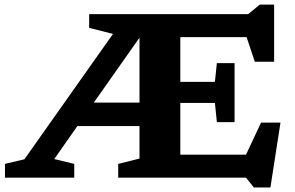

<svg xmlns="http://www.w3.org/2000/svg" viewBox="-20 -768 1274 830"><path d="M491 0V-59.5L583 -82.5V-223H314.5L214.5 -80.5L301 -59.5V0H1.5V-59.5L85.5 -79.5L468.5 -621.5L365.5 -647.5V-707H1053L1103 -748H1165V-501H1081.5L1046 -607.5H759.5V-414H909L917.5 -495H994V-240H917.5L909 -323H759.5V-99.5H1043.5L1108.5 -238H1192.5L1149 42.5H1077.5L1043.5 0ZM385.5 -324.5H583V-605Z"/></svg>

Font: Newsreader 6pt SemiBold
Style: Regular
Weight: 600
Designer: Hugues Gentile
Foundry: Production Type
Version: Version 1.003; ttfautohint (v1.8.3)